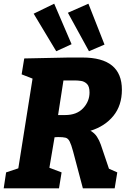

<svg xmlns="http://www.w3.org/2000/svg" viewBox="-26 -1018 700 1038"><path d="M-6 0 7 -86 73 -108 150 -593 91 -616 105 -702 344 -707H420Q633 -707 633 -533Q633 -448 587 -391.5Q541 -335 463 -311Q485 -299 498 -279Q511 -259 519 -236L563 -106L608 -86L594 0H422L369 -200Q359 -237 350.5 -253.5Q342 -270 328.5 -273.5Q315 -277 288 -277L269 -276L241 -111L307 -86L293 0ZM382 -583H317L288 -396H326Q389 -396 423.5 -433Q458 -470 458 -518Q458 -551 444 -564.5Q430 -578 412 -580.5Q394 -583 382 -583ZM278 -741 156 -944 267 -998 361 -779ZM455 -741 341 -949 452 -998 539 -777Z"/></svg>

Font: Bitter ExtraBold
Style: Italic
Weight: 800
Italic angle: -9°
Designer: Sol Matas, and Bitter project Authors
Foundry: Sol Matas
Version: Version 2.001